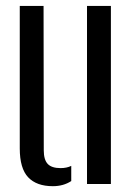

<svg xmlns="http://www.w3.org/2000/svg" viewBox="-20 -620 449 647"><path d="M46.6 -119.9V-600H126.8L127.5 -113.4Q127.5 -81.7 140.8 -67.6Q154.1 -53.5 184.1 -53.5Q204.7 -53.5 220.1 -61V-9.9Q193.7 7.4 158.1 7.4Q103.3 7.4 74.9 -22.6Q46.6 -52.6 46.6 -119.9ZM273.2 0V-600H353.7V0Z"/></svg>

Font: Big Shoulders Stencil Text Thin
Style: Regular
Weight: 100
Designer: Patric King
Foundry: XO Type Co
Version: Version 2.001